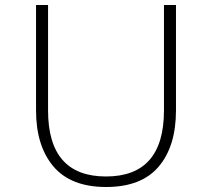

<svg xmlns="http://www.w3.org/2000/svg" viewBox="-20 -735 847 767"><path d="M124 -294V-715H172V-294Q172 -30 403.5 -30Q635 -30 635 -294V-715H683V-294Q683 -151 614 -69.5Q545 12 404 12Q263 12 193.5 -70Q124 -152 124 -294Z"/></svg>

Font: Julius Sans One
Style: Regular
Weight: 400
Designer: Luciano Vergara
Foundry: LatinoType
Version: Version 1.001